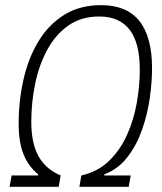

<svg xmlns="http://www.w3.org/2000/svg" viewBox="-20 -723 626 743"><path d="M17.1 0 24.9 -43.9H127L127.9 -48.3Q89.4 -79.6 70.8 -126.7Q52.2 -173.8 52.2 -242.7Q52.2 -333 71 -415.8Q89.8 -498.5 128.9 -563.2Q168 -627.9 228.3 -665.5Q288.6 -703.1 371.6 -703.1Q568.4 -703.1 568.4 -458.5Q568.4 -405.8 559.6 -343.5Q550.8 -281.2 529.8 -221.2Q508.8 -161.1 473.1 -115Q437.5 -68.8 383.8 -48.3L382.8 -43.9H485.8L478 0H287.1L294.9 -43.9Q358.9 -58.6 402.3 -100.8Q445.8 -143.1 471.9 -201.7Q498 -260.3 509.5 -325.9Q521 -391.6 521 -453.6Q521 -659.2 363.8 -659.2Q294.9 -659.2 245.4 -624.8Q195.8 -590.3 163.8 -532Q131.8 -473.6 116.5 -400.9Q101.1 -328.1 101.1 -251Q101.1 -169.4 128.7 -119.1Q156.2 -68.8 214.8 -43.9L207 0Z"/></svg>

Font: CaskaydiaCove NF ExtraLight
Style: Italic
Weight: 200
Italic angle: -10°
Designer: Aaron Bell
Foundry: Saja Typeworks
Version: Version 2111.001; VTT 6.35;Nerd Fonts 3.2.1